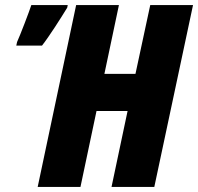

<svg xmlns="http://www.w3.org/2000/svg" viewBox="-20 -734 778 754"><path d="M128 0H296L359 -298H481L418 0H586L738 -714H570L512 -444H390L447 -714H279ZM44 -555H145C174 -592 219 -663 244 -704L246 -714H103C95 -689 59 -595 47 -569Z"/></svg>

Font: Noto Sans UI Condensed Black
Style: Italic
Weight: 900
Width: 3
Italic angle: -192°
Designer: Monotype Design Team
Foundry: Monotype Imaging Inc.
Version: Version 1.901